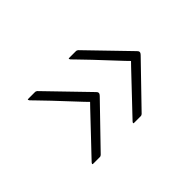

<svg xmlns="http://www.w3.org/2000/svg" viewBox="-62 -681 690 690"><g transform="rotate(-45 283.0 -336.0)"><path d="M313 -171Q307 -171 308.5 -174Q310 -177 311 -178Q312 -179 327.5 -195.5Q343 -212 365.5 -235.5Q388 -259 409.5 -282Q431 -305 446 -320.5Q461 -336 461 -336Q461 -336 446 -351.5Q431 -367 409.5 -390.5Q388 -414 365.5 -437.5Q343 -461 327.5 -477Q312 -493 311 -494Q310 -496 308.5 -498.5Q307 -501 313 -501Q313 -501 327.5 -501Q342 -501 346 -501Q348 -501 349.5 -500.5Q351 -500 354 -498Q391 -460 427.5 -422Q464 -384 501 -346Q511 -337 501 -327Q464 -289 427.5 -251Q391 -213 354 -175Q350 -171 346 -171Q342 -171 327.5 -171Q313 -171 313 -171ZM105 -171Q99 -171 100.5 -174Q102 -177 103 -178Q104 -179 119.5 -195.5Q135 -212 157.5 -235.5Q180 -259 201.5 -282Q223 -305 238 -320.5Q253 -336 253 -336Q253 -336 238 -351.5Q223 -367 201.5 -390.5Q180 -414 157.5 -437.5Q135 -461 119.5 -477Q104 -493 103 -494Q102 -496 100.5 -498.5Q99 -501 105 -501Q105 -501 119.5 -501Q134 -501 138 -501Q140 -501 141.5 -500.5Q143 -500 146 -498Q183 -460 219.5 -422Q256 -384 293 -346Q303 -337 293 -327Q256 -289 219.5 -251Q183 -213 146 -175Q142 -171 138 -171Q134 -171 119.5 -171Q105 -171 105 -171Z"/></g></svg>

Font: Glory Thin Thin
Style: Regular
Weight: 250
Version: Version 1.011